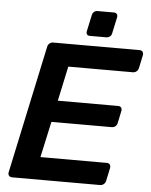

<svg xmlns="http://www.w3.org/2000/svg" viewBox="-59 -927 765 975"><g transform="rotate(5 324.0 -439.5)"><path d="M40 0Q29 0 23.5 -7Q18 -14 20 -24L159 -675Q161 -686 169 -693Q177 -700 188 -700H628Q639 -700 644 -693Q649 -686 647 -675L633 -609Q631 -599 623 -592Q615 -585 604 -585H275L237 -408H544Q555 -408 560 -401.5Q565 -395 563 -384L550 -322Q548 -311 540 -304.5Q532 -298 521 -298H214L174 -115H512Q523 -115 528 -108Q533 -101 531 -90L517 -24Q515 -14 507 -7Q499 0 488 0ZM370 -750Q360 -750 355.5 -756Q351 -762 353 -772L371 -856Q373 -866 380.5 -872.5Q388 -879 398 -879H482Q492 -879 497 -872.5Q502 -866 500 -856L482 -772Q480 -762 472 -756Q464 -750 454 -750Z"/></g></svg>

Font: Rubik Medium
Style: Italic
Weight: 500
Italic angle: -12°
Designer: Hubert and Fischer
Foundry: Hubert and Fischer
Version: Version 2.300;gftools[0.9.30]